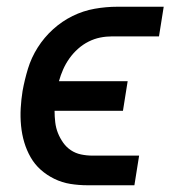

<svg xmlns="http://www.w3.org/2000/svg" viewBox="-20 -550 540 570"><path d="M240 0Q214 0 189 -4Q164 -8 141.5 -19Q119 -30 101 -46Q83 -62 71 -83Q59 -104 52 -127.5Q45 -151 42.5 -177Q40 -203 41.5 -229Q43 -255 47 -280Q53 -313 63 -346Q73 -379 92 -409Q111 -439 137.5 -463Q164 -487 195.5 -502.5Q227 -518 261 -524Q295 -530 328 -530H466L452 -442H313Q295 -442 277.5 -438.5Q260 -435 243 -426.5Q226 -418 211.5 -405Q197 -392 186 -376.5Q175 -361 167.5 -344Q160 -327 155 -309H359L345 -221H142Q142 -204 144 -187Q146 -170 152 -155Q158 -140 167.5 -126.5Q177 -113 190.5 -104Q204 -95 220.5 -91.5Q237 -88 255 -88H393L379 0Z"/></svg>

Font: Iosevka Curly Slab SmBdObl
Style: Regular
Weight: 600
Italic angle: -9°
Monospace: yes
Designer: Belleve Invis
Foundry: Belleve Invis
Version: Version 11.0.0; ttfautohint (v1.8.3)